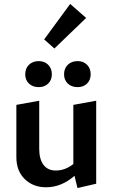

<svg xmlns="http://www.w3.org/2000/svg" viewBox="-20 -943 571 974"><path d="M417 -852 256 -697 204 -743 336 -923ZM108 -566Q108 -596 127 -614.5Q146 -633 176 -633Q206 -633 224.5 -614.5Q243 -596 243 -566Q243 -537 224.5 -519Q206 -501 176 -501Q146 -501 127 -519Q108 -537 108 -566ZM305 -566Q305 -596 324 -614.5Q343 -633 374 -633Q403 -633 421.5 -614.5Q440 -596 440 -566Q440 -537 421.5 -519Q403 -501 374 -501Q343 -501 324 -519Q305 -537 305 -566ZM352 -411 468 -432V-11L373 11L358 -51Q291 7 214 7Q148 7 105.5 -34.5Q63 -76 63 -146V-411L179 -432V-188Q179 -136 200.5 -107Q222 -78 263 -78Q311 -78 352 -111Z"/></svg>

Font: EauTest
Style: Bold
Weight: 700
Designer: Christian Thalmann (Catharsis Fonts)
Version: Version 0.001;PS 000.001;hotconv 1.0.88;makeotf.lib2.5.64775